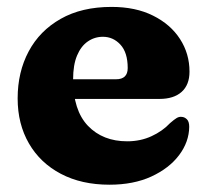

<svg xmlns="http://www.w3.org/2000/svg" viewBox="-20 -511 588 545"><path d="M517.9 -307.6Q517.9 -270.2 495.6 -250.2Q473.3 -230.2 432.7 -230.2H140.9V-286H309.3Q342.5 -286 342.5 -317.8Q342.5 -361.8 321.9 -384.2Q301.3 -406.6 272.1 -406.6Q248.5 -406.6 229.2 -393.3Q209.9 -380 198.7 -353.3Q187.5 -326.6 187.5 -285.8Q187.5 -198 229.6 -153.9Q271.8 -109.9 341.1 -109.9Q378.6 -109.9 409.9 -124.3Q441.3 -138.7 462.7 -161.5Q474.6 -171.9 481.5 -176Q488.5 -180.1 495.5 -179.3Q503.9 -178.9 510.5 -172.4Q517.1 -166 517.1 -150.9Q516.6 -108.3 488.5 -70.8Q460.4 -33.4 409.8 -10Q359.3 13.3 290.6 13.3Q211.4 13.3 152.8 -17.6Q94.2 -48.4 62.2 -103.7Q30.1 -159 30.1 -231.6Q30.1 -306.5 61.4 -365.1Q92.6 -423.7 152.3 -457.5Q211.9 -491.4 296.9 -491.4Q364.9 -491.4 414.5 -466.6Q464.1 -441.9 491 -400.2Q517.9 -358.6 517.9 -307.6Z"/></svg>

Font: Fraunces SuperSoft 9pt
Style: Regular
Weight: 900
Version: Version 1.000;[b76b70a41]